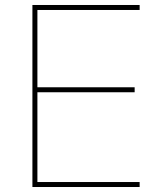

<svg xmlns="http://www.w3.org/2000/svg" viewBox="-20 -750 663 770"><path d="M110 0V-730H540V-710H130V-400H520V-380H130V-20H540V0Z"/></svg>

Font: M PLUS 1 Thin
Style: Regular
Weight: 100
Designer: Coji Morishita
Foundry: UNDERFOREST DESIGN
Version: Version 1.001